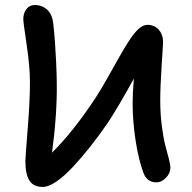

<svg xmlns="http://www.w3.org/2000/svg" viewBox="-20 -739 757 757"><path d="M148.9 -2Q111.8 -2 95.9 -27.3Q80.1 -52.7 80.1 -104Q80.1 -119.1 89.1 -230Q98.1 -340.8 98.1 -415Q98.1 -475.1 85 -563.2Q71.8 -651.4 71.8 -664.1Q71.8 -686.5 84 -702.9Q96.2 -719.2 117.2 -719.2Q147.5 -719.2 167.7 -699.2Q188 -679.2 190.9 -637.2Q197.3 -581.1 201.4 -492.7Q205.6 -404.3 203.1 -341.8Q202.1 -315.9 200.7 -291.7Q199.2 -267.6 197 -243.4Q194.8 -219.2 193.4 -206.1Q191.9 -192.9 188.7 -167.5Q185.5 -142.1 185.1 -137.2Q269 -219.7 357.9 -355Q379.4 -388.2 405.5 -434.8Q431.6 -481.4 450 -513.9Q468.3 -546.4 488.3 -577.6Q508.3 -608.9 526.4 -625Q544.4 -641.1 561 -641.1Q588.9 -641.1 606 -621.8Q623 -602.5 623 -571.8Q623 -566.4 617.4 -481.4Q611.8 -396.5 611.8 -341.8Q611.8 -289.1 618.2 -241Q624.5 -192.9 631.8 -165.5Q639.2 -138.2 645.5 -113.8Q651.9 -89.4 651.9 -78.1Q651.9 -56.2 634.3 -38.1Q616.7 -20 597.2 -20Q558.6 -20 544.9 -59.1Q526.4 -109.4 514.6 -185.1Q502.9 -260.7 502.9 -334Q502.9 -374 507.8 -429.2Q446.8 -317.9 403.8 -252.9Q369.6 -203.6 335.9 -160.9Q302.2 -118.2 267.8 -81.3Q233.4 -44.4 202.4 -23.2Q171.4 -2 148.9 -2Z"/></svg>

Font: Shantell Sans Irregular
Style: Regular
Weight: 500
Designer: Stephen Nixon, Anya Danilova, Shantell Martin
Foundry: Arrow Type
Version: Version 1.006;[9816181b4]